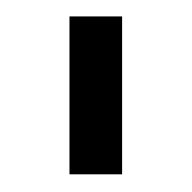

<svg xmlns="http://www.w3.org/2000/svg" viewBox="-20 -582 228 228"><path d="M62.5 -562.5H125V-375H62.5Z"/></svg>

Font: Pixel Operator SC
Style: Regular
Weight: 400
Designer: Jayvee Enaguas (GrandChaos9000)
Foundry: The Grandoplex Project
Version: Version 1.4.1 (September 5, 2015)